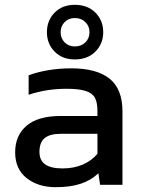

<svg xmlns="http://www.w3.org/2000/svg" viewBox="-20 -768 587 798"><path d="M175 -634Q175 -683 207 -715.5Q239 -748 291 -748Q344 -748 376.5 -715.5Q409 -683 409 -634Q409 -586 376.5 -553.5Q344 -521 291 -521Q239 -521 207 -553.5Q175 -586 175 -634ZM352 -634Q352 -659 335 -676Q318 -693 291 -693Q265 -693 248.5 -676Q232 -659 232 -634Q232 -609 248.5 -592Q265 -575 291 -575Q318 -575 335 -592Q352 -609 352 -634ZM43 -135Q43 -205 90.5 -245.5Q138 -286 233 -286H385V-307Q385 -342 374.5 -361.5Q364 -381 336 -390Q308 -399 256 -399Q172 -399 99 -374V-455Q133 -468 179 -476Q225 -484 276 -484Q382 -484 435.5 -441Q489 -398 489 -305V0H396L389 -48Q359 -19 316 -4.5Q273 10 211 10Q139 10 91 -27.5Q43 -65 43 -135ZM385 -129V-212H235Q187 -212 165.5 -194Q144 -176 144 -137Q144 -101 168 -84.5Q192 -68 240 -68Q287 -68 324 -84Q361 -100 385 -129Z"/></svg>

Font: Kanit
Style: Regular
Weight: 400
Designer: Katatrad Team
Foundry: Cadson Demak
Version: Version 1.001